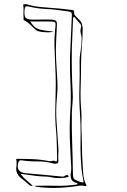

<svg xmlns="http://www.w3.org/2000/svg" viewBox="-20 -838 620 938"><path d="M148 70Q201 68 253.5 69.5Q306 71 358 63V57Q334 51 328.5 37.5Q323 24 326 7.5Q329 -9 328 -21Q324 -87 321.5 -153Q319 -219 323 -285Q328 -354 324.5 -422.5Q321 -491 322 -560Q324 -610 326.5 -660Q329 -710 331 -760Q332 -771 328.5 -776Q325 -781 314 -782Q287 -786 260 -789.5Q233 -793 206 -794Q163 -796 121 -806Q110 -809 105.5 -805.5Q101 -802 100 -791Q97 -760 105.5 -751Q114 -742 145 -742Q167 -742 189.5 -742.5Q212 -743 234 -742Q246 -741 252.5 -737Q259 -733 258 -715Q256 -674 254 -632.5Q252 -591 254 -549Q256 -503 259.5 -455.5Q263 -408 258 -361Q252 -300 256.5 -240Q261 -180 265 -119Q266 -104 265 -88.5Q264 -73 265 -58Q267 -43 260 -40Q253 -37 242 -39Q203 -50 163 -49.5Q123 -49 84 -55Q72 -56 69 -43Q57 2 103 8Q149 12 194.5 16Q240 20 285 25Q291 25 296 21.5Q301 18 306 17Q311 16 316 25Q312 28 297.5 30Q283 32 267 32Q251 32 241 30Q222 25 202 24.5Q182 24 162 22Q143 20 123 17Q103 14 80 11Q94 30 109.5 42.5Q125 55 140 70Q130 71 125 67Q120 63 115 59Q102 46 86.5 35Q71 24 64 9Q57 -5 60 -24Q63 -43 59 -62Q100 -62 139.5 -60.5Q179 -59 218 -51Q227 -49 235.5 -52Q244 -55 253 -49Q257 -48 258 -53Q259 -58 259 -62Q258 -97 257.5 -131.5Q257 -166 254 -200Q249 -250 250 -298.5Q251 -347 252 -396Q253 -431 252 -466.5Q251 -502 249 -537Q247 -576 246 -614.5Q245 -653 249 -692Q252 -713 251.5 -721.5Q251 -730 243.5 -731.5Q236 -733 216 -733H128Q147 -700 177 -693Q207 -686 241 -684Q233 -680 215.5 -680Q198 -680 181.5 -682.5Q165 -685 160 -688Q145 -700 131.5 -714Q118 -728 101 -737Q94 -740 95 -744.5Q96 -749 95 -753Q94 -769 95 -784.5Q96 -800 93 -816Q100 -818 106 -817.5Q112 -817 118 -815Q150 -806 182 -803.5Q214 -801 246 -798Q268 -797 290 -794Q312 -791 334 -789Q343 -787 342 -781Q341 -768 348.5 -760Q356 -752 364 -744Q375 -735 379 -724Q383 -713 384 -699Q384 -656 380 -612.5Q376 -569 376 -525Q376 -468 374 -411Q372 -354 377 -297Q379 -274 378 -251Q377 -228 378 -205Q380 -161 380.5 -117Q381 -73 384 -29Q385 -7 387 15Q389 37 398 58Q403 66 402.5 69.5Q402 73 389 70Q379 68 369.5 69Q360 70 349 72Q301 79 252.5 80Q204 81 155 74Q154 73 152.5 72Q151 71 148 70ZM344 -755Q341 -754 337 -752Q336 -714 334 -676.5Q332 -639 331 -601Q330 -548 331 -494Q332 -440 335 -387Q337 -362 334.5 -337Q332 -312 331 -286Q330 -215 332.5 -143Q335 -71 336 0Q336 19 338 28Q340 37 348.5 41Q357 45 375 52Q386 55 387.5 52Q389 49 387 42Q385 30 382.5 18Q380 6 379 -5Q372 -78 373.5 -150.5Q375 -223 370 -296Q366 -353 368 -410.5Q370 -468 369 -525Q368 -557 373.5 -587.5Q379 -618 379 -649Q379 -662 375 -674.5Q371 -687 375 -700Q378 -710 375.5 -716Q373 -722 366 -728Q360 -735 354.5 -741.5Q349 -748 344 -755Z"/></svg>

Font: Rock 3D
Style: Regular
Weight: 400
Version: Version 1.000